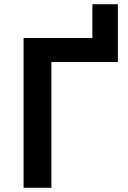

<svg xmlns="http://www.w3.org/2000/svg" viewBox="-20 -884 603 904"><path d="M91 0V-705H415V-864H535V-592H222V0Z"/></svg>

Font: Nunito Sans 7pt SemiCondensed
Style: Bold
Weight: 700
Width: 4
Designer: Vernon Adams
Foundry: Vernon Adams
Version: Version 3.101;gftools[0.9.27]